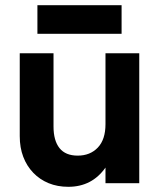

<svg xmlns="http://www.w3.org/2000/svg" viewBox="-20 -705 616 739"><path d="M186 -218Q186 -164 209 -135Q232 -106 279 -106Q327 -106 356.5 -137Q386 -168 386 -227V-500H516V0H386V-60Q334 14 243 14Q201 14 167 0Q133 -14 108 -40Q83 -66 69.5 -101.5Q56 -137 56 -181V-500H186ZM124 -685H448V-575H124Z"/></svg>

Font: NT Somic Bold
Style: Regular
Weight: 700
Designer: Ravid Balaliev — lead type designer, mastering
Michael Voronin — secret advisor, marketing
Ivan Kovalenko — best boy
Foundry: NT Type
Version: Version 0.7